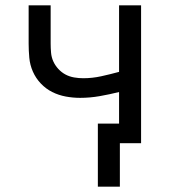

<svg xmlns="http://www.w3.org/2000/svg" viewBox="-20 -540 640 724"><path d="M349 164V-74H429V-193Q393 -184 356 -177.5Q319 -171 282 -171Q255 -171 228 -176Q201 -181 177 -193Q153 -205 134 -225Q115 -245 104 -270Q93 -295 90.5 -322Q88 -349 88 -376V-520H171V-376Q171 -359 172.5 -341.5Q174 -324 181 -308.5Q188 -293 200 -280Q212 -267 227 -259Q242 -251 259.5 -248Q277 -245 294 -245Q328 -245 362 -252.5Q396 -260 429 -269V-520H512V0H432V164Z"/></svg>

Font: Nova Nerd Font
Style: Regular
Weight: 400
Designer: Belleve Invis
Foundry: Belleve Invis
Version: Version 24.1.4; ttfautohint (v1.8.4);Nerd Fonts 3.1.1